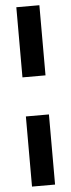

<svg xmlns="http://www.w3.org/2000/svg" viewBox="-61 -748 364 979"><g transform="rotate(-5 121.0 -259.0)"><path d="M62 -359V-718H180V-359ZM62 200V-159H180V200Z"/></g></svg>

Font: Montagu Slab 16pt
Style: Bold
Weight: 700
Designer: Florian Karsten
Foundry: Florian Karsten
Version: Version 1.000; ttfautohint (v1.8.3)